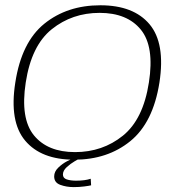

<svg xmlns="http://www.w3.org/2000/svg" viewBox="-20 -616 713 746"><path d="M268.5 4.5Q140 4.5 77.8 -69.5Q15.5 -143.5 39.5 -295.5Q63.5 -452 152.2 -523.8Q241 -595.5 370 -595.5Q499 -595.5 561 -521.8Q623 -448 599.5 -295.5Q575 -139.5 486.2 -67.5Q397.5 4.5 268.5 4.5ZM271.5 -25Q378.5 -25 457.5 -88.8Q536.5 -152.5 558.5 -295.5Q580.5 -435.5 527.2 -500.8Q474 -566 367 -566Q260.5 -566 181.2 -502.5Q102 -439 80 -295.5Q58.5 -155.5 111.8 -90.2Q165 -25 271.5 -25ZM266.5 111Q238 111 214.2 102.2Q190.5 93.5 190.5 69.5Q190.5 50.5 206.8 35Q223 19.5 241 10.2Q259 1 265 0H289.5Q285.5 1.5 269.8 10.8Q254 20 239.2 33.5Q224.5 47 224.5 62Q224.5 76 239.2 81Q254 86 275.5 86Q310.5 86 332.5 78.5L334 104Q326.5 106 307 108.5Q287.5 111 266.5 111Z"/></svg>

Font: Anybody ExtraExpanded ExtraLight
Style: Italic
Weight: 200
Width: 8
Italic angle: -10°
Designer: Tyler Finck
Foundry: Etcetera Type Company
Version: Version 1.010; ttfautohint (v1.8.3) -l 8 -r 50 -G 200 -x 14 